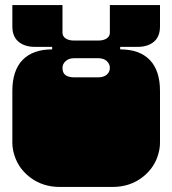

<svg xmlns="http://www.w3.org/2000/svg" viewBox="-20 -736 684 762"><path d="M218 6Q148 6 97.5 -33.5Q47 -73 33 -135Q32 -140 31 -145.5Q30 -151 29.5 -157.5Q29 -164 29 -170V-171Q29 -178 29 -179.5Q29 -181 29 -186.5Q29 -192 29 -209V-260Q29 -277 29 -281.5Q29 -286 29 -288Q29 -290 29 -296V-297Q29 -304 29 -305.5Q29 -307 29 -312.5Q29 -318 29 -334V-375Q29 -456 69.5 -498Q110 -540 187 -540V-550H118Q78 -550 53.5 -570.5Q29 -591 29 -631V-716H228V-606Q228 -592 240.5 -583.5Q253 -575 275 -575H369Q391 -575 403.5 -583.5Q416 -592 416 -606V-716H615V-631Q615 -591 591 -570.5Q567 -550 526 -550H457V-540Q534 -540 574.5 -498Q615 -456 615 -375V-334Q615 -318 615 -312.5Q615 -307 615 -305.5Q615 -304 615 -297V-296Q615 -290 615 -288Q615 -286 615 -281.5Q615 -277 615 -260V-209Q615 -193 615 -187.5Q615 -182 615 -180.5Q615 -179 615 -172V-171Q615 -165 614.5 -158Q614 -151 613 -145.5Q612 -140 611 -135Q597 -73 546.5 -33.5Q496 6 426 6ZM275 -429H369Q391 -429 403.5 -439.5Q416 -450 416 -467Q416 -482 404 -493.5Q392 -505 369 -505H275Q253 -505 240.5 -493.5Q228 -482 228 -467Q228 -446 240.5 -437.5Q253 -429 275 -429Z"/></svg>

Font: Danfo
Style: Regular
Weight: 400
Designer: Seyi Olusanya, David Udoh, Eyiyemi Adegbite, Mirko Velimirović
Version: Version 1.000